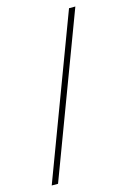

<svg xmlns="http://www.w3.org/2000/svg" viewBox="-111 -768 545 822"><g transform="rotate(-15 161.0 -357.0)"><path d="M41 0H13L281 -714H309Z"/></g></svg>

Font: Noto Sans UI Thin
Style: Regular
Weight: 250
Designer: Monotype Design Team
Foundry: Monotype Imaging Inc.
Version: Version 1.001